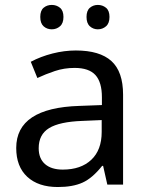

<svg xmlns="http://www.w3.org/2000/svg" viewBox="-20 -750 601 780"><path d="M416 0 398.9 -76.2H395Q355 -25.9 315.2 -8.1Q275.4 9.8 214.8 9.8Q135.7 9.8 90.8 -31.7Q45.9 -73.2 45.9 -148.9Q45.9 -312 303.2 -319.8L394 -323.2V-355Q394 -416 367.7 -445.1Q341.3 -474.1 283.2 -474.1Q240.7 -474.1 202.9 -461.4Q165 -448.7 131.8 -433.1L105 -499Q145.5 -520.5 193.4 -532.7Q241.2 -544.9 288.1 -544.9Q385.3 -544.9 432.6 -502Q480 -459 480 -365.2V0ZM234.9 -61Q308.6 -61 350.8 -100.8Q393.1 -140.6 393.1 -213.9V-262.2L314 -258.8Q221.7 -255.4 179.4 -229.5Q137.2 -203.6 137.2 -147.9Q137.2 -106 162.8 -83.5Q188.5 -61 234.9 -61ZM143.6 -681.2Q143.6 -707 157.2 -718.5Q170.9 -730 190.4 -730Q209.5 -730 223.6 -718.5Q237.8 -707 237.8 -681.2Q237.8 -655.3 223.6 -643.1Q209.5 -630.9 190.4 -630.9Q170.9 -630.9 157.2 -643.1Q143.6 -655.3 143.6 -681.2ZM331.5 -681.2Q331.5 -707 345.2 -718.5Q358.9 -730 377.4 -730Q396.5 -730 410.6 -718.5Q424.8 -707 424.8 -681.2Q424.8 -655.3 410.6 -643.1Q396.5 -630.9 377.4 -630.9Q358.9 -630.9 345.2 -643.1Q331.5 -655.3 331.5 -681.2Z"/></svg>

Font: NotoPenekeko
Style: Regular
Weight: 400
Designer: Monotype Design team
Foundry: Monotype Imaging Inc.
Version: Version 1.04